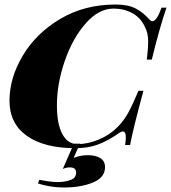

<svg xmlns="http://www.w3.org/2000/svg" viewBox="-20 -642 757 850"><path d="M22 -196Q22 -297 81 -396Q140 -495 247 -558.5Q354 -622 492 -622Q547 -622 580.5 -604.5Q614 -587 640 -557Q648 -548 654 -548Q674 -548 695 -608H717Q686 -518 652 -378H630Q636 -429 636 -455Q636 -477 632.5 -493Q629 -509 620 -526Q602 -564 565.5 -584Q529 -604 483 -604Q417 -604 359 -538Q301 -472 266.5 -371.5Q232 -271 232 -176Q232 -93 256 -48.5Q280 -4 323 -4Q369 -4 418 -24.5Q467 -45 503 -82Q529 -109 548 -143.5Q567 -178 593 -240H615Q568 -67 556 0H534Q537 -21 537 -34Q537 -60 524 -60Q516 -60 504 -51Q458 -19 414.5 -2.5Q371 14 314 14Q176 14 99 -40.5Q22 -95 22 -196ZM306 57Q337 45 368 45Q403 45 424 58Q445 71 445 98Q445 144 391.5 166Q338 188 264 188Q230 188 198.5 182.5Q167 177 148 170L154 154Q168 157 192 160.5Q216 164 235 164Q267 164 292 155Q317 146 317 122Q317 99 289 99Q273 99 258 106L307 -6H334Z"/></svg>

Font: Playfair Display SC Black
Style: Italic
Weight: 900
Italic angle: -14°
Designer: Claus Eggers Sørensen
Foundry: Claus Eggers Sørensen
Version: Version 1.200; ttfautohint (v1.6)